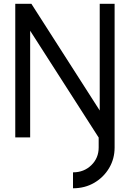

<svg xmlns="http://www.w3.org/2000/svg" viewBox="-20 -720 680 1006"><path d="M60 0V-700H144.5L502.5 -141V-700H580.5V0H496.5L138 -559V0ZM362.5 183Q420 183 458.5 145.5Q497 108 497 53V-10.5H580.5V53Q580.5 112 551.8 160.5Q523 209 473.8 237.8Q424.5 266.5 362.5 266.5Z"/></svg>

Font: Urbanist
Style: Regular
Weight: 400
Designer: Corey Hu
Foundry: Corey Hu
Version: Version 1.330; ttfautohint (v1.8.4.7-5d5b)